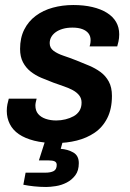

<svg xmlns="http://www.w3.org/2000/svg" viewBox="-20 -558 518 765"><path d="M203 12Q153 12 116 2.5Q79 -7 55 -23.5Q31 -40 19 -64Q7 -88 7 -116Q7 -130 9.5 -142.5Q12 -155 15 -165H126Q124 -158 122.5 -150.5Q121 -143 121 -138Q121 -117 132 -104Q143 -91 162 -84.5Q181 -78 204 -78Q223 -78 241 -82.5Q259 -87 273.5 -95Q288 -103 296.5 -116.5Q305 -130 305 -149Q305 -166 295.5 -178Q286 -190 270.5 -198.5Q255 -207 234.5 -214Q214 -221 192 -229Q168 -238 144.5 -248Q121 -258 102 -273Q83 -288 71.5 -310Q60 -332 60 -363Q60 -407 76.5 -440Q93 -473 122.5 -495Q152 -517 190.5 -527.5Q229 -538 272 -538Q314 -538 348 -530Q382 -522 406 -507Q430 -492 442.5 -470.5Q455 -449 455 -421Q455 -406 452 -392.5Q449 -379 447 -373H337Q340 -383 340.5 -389Q341 -395 341 -398Q341 -414 332.5 -425Q324 -436 308 -442Q292 -448 269 -448Q247 -448 230 -443Q213 -438 201.5 -429.5Q190 -421 184 -410Q178 -399 178 -386Q178 -367 193.5 -355.5Q209 -344 233 -336Q257 -328 285 -317Q310 -307 335 -296.5Q360 -286 380.5 -271Q401 -256 413.5 -233Q426 -210 426 -176Q426 -124 407.5 -87.5Q389 -51 357.5 -29.5Q326 -8 286 2Q246 12 203 12ZM164 187Q140 187 116 184.5Q92 182 73 178L82 130H160Q182 130 194 123.5Q206 117 206 99Q206 89 198 85Q190 81 171 81H135L166 -16H236L222 35Q250 37 272 49.5Q294 62 294 92Q294 122 280 140.5Q266 159 245.5 169.5Q225 180 202.5 183.5Q180 187 164 187Z"/></svg>

Font: Archivo SemiCondensed SemiBold
Style: Italic
Weight: 600
Width: 4
Italic angle: -10°
Designer: Hector Gatti
Foundry: Omnibus-Type
Version: Version 2.001